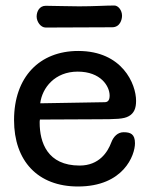

<svg xmlns="http://www.w3.org/2000/svg" viewBox="-20 -663 547 697"><path d="M126 -288C133 -344 179 -403 262 -403C346 -403 378 -350 378 -316C378 -301 373 -292 360 -292ZM125 -229C133 -229 315 -230 330 -230C403 -230 429 -231 447 -241C467 -252 474 -270 474 -297C474 -358 424 -478 264 -478C124 -478 31 -384 31 -227C31 -79 117 14 263 14C429 14 470 -100 470 -143C470 -176 454 -183 429 -183C407 -183 392 -167 384 -146C371 -111 340 -62 269 -62C152 -62 124 -146 124 -218C124 -220 124 -226 125 -229ZM395 -643C363 -643 322 -640 267 -640C233 -640 165 -642 146 -642C123 -642 113 -621 113 -603C113 -585 127 -563 146 -563C193 -563 334 -564 387 -564C416 -564 423 -592 423 -606C423 -626 409 -643 395 -643Z"/></svg>

Font: Life Savers
Style: ExtraBold
Weight: 800
Designer: Pablo Impallari, Rodrigo Fuenzalida, Brenda Gallo
Foundry: Pablo Impallari, Rodrigo Fuenzalida, Brenda Gallo
Version: Version 3.000